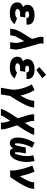

<svg xmlns="http://www.w3.org/2000/svg" viewBox="1582 -2413 1036 4240"><g transform="rotate(90 2100.0 -293.0)"><path d="M275 8Q244 8 213.5 5Q183 2 155 -7Q127 -16 102 -31Q77 -46 60 -69Q43 -92 36 -121.5Q29 -151 34 -182Q37 -200 45 -217.5Q53 -235 68 -247.5Q83 -260 100 -268.5Q117 -277 135 -283Q121 -293 110 -306Q99 -319 93 -334.5Q87 -350 86 -368Q85 -386 88 -404Q91 -427 103 -449Q115 -471 134 -487Q153 -503 176 -513Q199 -523 222 -528.5Q245 -534 268.5 -536Q292 -538 315 -538Q342 -538 368.5 -535Q395 -532 419.5 -524Q444 -516 465 -502.5Q486 -489 500.5 -468.5Q515 -448 521 -422Q527 -396 522 -369Q522 -367 521.5 -364.5Q521 -362 520 -360H375Q375 -361 375 -361.5Q375 -362 375 -363Q377 -375 373 -387Q369 -399 360 -406Q351 -413 339 -415.5Q327 -418 315 -418Q307 -418 299 -417.5Q291 -417 283 -416Q275 -415 267 -413Q259 -411 251 -407.5Q243 -404 237.5 -397Q232 -390 231 -382Q229 -370 235 -359Q241 -348 251 -342Q261 -336 273.5 -334Q286 -332 299 -332H366L347 -219H280Q270 -219 260 -218Q250 -217 240 -215Q230 -213 220 -209.5Q210 -206 201 -200Q192 -194 186 -185Q180 -176 179 -166Q177 -155 181.5 -145.5Q186 -136 194 -130Q202 -124 212 -120.5Q222 -117 232.5 -115Q243 -113 253.5 -112.5Q264 -112 275 -112Q289 -112 303.5 -113.5Q318 -115 332 -119.5Q346 -124 359.5 -132Q373 -140 383 -152L513 -98Q493 -69 464.5 -47.5Q436 -26 404.5 -13.5Q373 -1 340 3.5Q307 8 275 8Z M612 0 624 -74Q631 -115 648 -155.5Q665 -196 688 -234L840 -483L802 -617Q800 -626 797 -634.5Q794 -643 793 -652Q792 -661 792 -670.5Q792 -680 792.5 -689.5Q793 -699 794.5 -708.5Q796 -718 797 -728L798 -735H945L944 -728Q941 -708 939.5 -687.5Q938 -667 943 -649L1059 -234Q1069 -196 1073 -155.5Q1077 -115 1070 -74L1058 0H911L923 -74Q928 -106 927.5 -139Q927 -172 919 -202L888 -310L814 -174Q807 -162 799.5 -150Q792 -138 786.5 -125.5Q781 -113 777 -100Q773 -87 771 -74L759 0Z M1475 8Q1444 8 1413.5 5Q1383 2 1355 -7Q1327 -16 1302 -31Q1277 -46 1260 -69Q1243 -92 1236 -121.5Q1229 -151 1234 -182Q1237 -200 1245 -217.5Q1253 -235 1268 -247.5Q1283 -260 1300 -268.5Q1317 -277 1335 -283Q1321 -293 1310 -306Q1299 -319 1293 -334.5Q1287 -350 1286 -368Q1285 -386 1288 -404Q1291 -427 1303 -449Q1315 -471 1334 -487Q1353 -503 1376 -513Q1399 -523 1422 -528.5Q1445 -534 1468.5 -536Q1492 -538 1515 -538Q1542 -538 1568.5 -535Q1595 -532 1619.5 -524Q1644 -516 1665 -502.5Q1686 -489 1700.5 -468.5Q1715 -448 1721 -422Q1727 -396 1722 -369Q1722 -367 1721.5 -364.5Q1721 -362 1720 -360H1575Q1575 -361 1575 -361.5Q1575 -362 1575 -363Q1577 -375 1573 -387Q1569 -399 1560 -406Q1551 -413 1539 -415.5Q1527 -418 1515 -418Q1507 -418 1499 -417.5Q1491 -417 1483 -416Q1475 -415 1467 -413Q1459 -411 1451 -407.5Q1443 -404 1437.5 -397Q1432 -390 1431 -382Q1429 -370 1435 -359Q1441 -348 1451 -342Q1461 -336 1473.5 -334Q1486 -332 1499 -332H1566L1547 -219H1480Q1470 -219 1460 -218Q1450 -217 1440 -215Q1430 -213 1420 -209.5Q1410 -206 1401 -200Q1392 -194 1386 -185Q1380 -176 1379 -166Q1377 -155 1381.5 -145.5Q1386 -136 1394 -130Q1402 -124 1412 -120.5Q1422 -117 1432.5 -115Q1443 -113 1453.5 -112.5Q1464 -112 1475 -112Q1489 -112 1503.5 -113.5Q1518 -115 1532 -119.5Q1546 -124 1559.5 -132Q1573 -140 1583 -152L1713 -98Q1693 -69 1664.5 -47.5Q1636 -26 1604.5 -13.5Q1573 -1 1540 3.5Q1507 8 1475 8ZM1523 -578 1461 -642 1628 -791 1708 -709Z M1918 205 1956 -20Q1963 -61 1960.5 -102Q1958 -143 1951 -183Q1944 -223 1933.5 -260.5Q1923 -298 1909.5 -335Q1896 -372 1879.5 -407.5Q1863 -443 1844 -477L1969 -538Q2012 -467 2042.5 -388Q2073 -309 2090 -225Q2108 -255 2124 -286Q2140 -317 2154.5 -348.5Q2169 -380 2181 -412Q2193 -444 2199 -477L2208 -530H2354L2346 -477Q2340 -445 2329 -414Q2318 -383 2304 -352Q2290 -321 2274.5 -291Q2259 -261 2242.5 -231.5Q2226 -202 2208.5 -173Q2191 -144 2173 -115Q2155 -86 2136.5 -57Q2118 -28 2099 0L2065 205Z M2387 205 2390 187Q2393 169 2400.5 152.5Q2408 136 2416 119.5Q2424 103 2433 87Q2442 71 2451 55Q2460 39 2469.5 23Q2479 7 2489 -9L2593 -170L2542 -331V-332Q2542 -332 2542 -332Q2542 -332 2542 -332L2541 -334Q2537 -348 2532.5 -362.5Q2528 -377 2524 -391.5Q2520 -406 2516.5 -420.5Q2513 -435 2510 -450Q2507 -465 2505 -480.5Q2503 -496 2505 -512L2508 -530H2655L2652 -512Q2649 -494 2652.5 -476.5Q2656 -459 2660 -442.5Q2664 -426 2668.5 -409.5Q2673 -393 2678 -377V-376Q2679 -374 2679.5 -371.5Q2680 -369 2681 -367L2694 -326L2730 -381Q2731 -383 2732.5 -385Q2734 -387 2736 -390Q2737 -391 2738 -393Q2739 -395 2740 -396L2741 -397Q2750 -411 2759 -425Q2768 -439 2776.5 -453Q2785 -467 2793.5 -481.5Q2802 -496 2804 -512L2808 -530H2954L2951 -512Q2949 -494 2941 -477.5Q2933 -461 2925 -444.5Q2917 -428 2908 -412Q2899 -396 2890 -380Q2881 -364 2871.5 -348Q2862 -332 2852 -316L2748 -155L2799 6V7Q2799 7 2799 7Q2799 7 2799 7L2800 9Q2804 23 2808.5 37.5Q2813 52 2817 66.5Q2821 81 2824.5 95.5Q2828 110 2831 125Q2834 140 2836 155.5Q2838 171 2836 187L2833 205H2686L2689 187Q2692 169 2688.5 151.5Q2685 134 2681 117.5Q2677 101 2672.5 84.5Q2668 68 2663 52V51Q2662 49 2661.5 46.5Q2661 44 2660 42L2647 1L2611 56Q2610 58 2608.5 60Q2607 62 2606 65Q2604 66 2603 68Q2602 70 2601 71L2600 72Q2591 86 2582 100Q2573 114 2564.5 128Q2556 142 2547.5 156.5Q2539 171 2537 187L2534 205Z M3141 8Q3120 8 3100 1Q3080 -6 3065.5 -19.5Q3051 -33 3042 -50.5Q3033 -68 3027 -87.5Q3021 -107 3019 -127.5Q3017 -148 3017 -169.5Q3017 -191 3019 -212.5Q3021 -234 3024 -255Q3030 -291 3040.5 -328Q3051 -365 3064.5 -400.5Q3078 -436 3094.5 -470.5Q3111 -505 3130 -538L3243 -485Q3226 -456 3212 -426.5Q3198 -397 3186.5 -366Q3175 -335 3167 -302.5Q3159 -270 3153 -238Q3152 -231 3151 -223.5Q3150 -216 3149 -208.5Q3148 -201 3147.5 -193.5Q3147 -186 3146 -178.5Q3145 -171 3145 -164Q3145 -157 3145 -149.5Q3145 -142 3145.5 -134.5Q3146 -127 3147.5 -120Q3149 -113 3152 -106.5Q3155 -100 3163 -100Q3170 -100 3175 -107Q3180 -114 3183.5 -120.5Q3187 -127 3190 -134.5Q3193 -142 3195 -149Q3197 -156 3199.5 -163.5Q3202 -171 3204 -178Q3206 -185 3207.5 -192.5Q3209 -200 3210.5 -207Q3212 -214 3213.5 -221.5Q3215 -229 3216.5 -236Q3218 -243 3219 -250.5Q3220 -258 3222 -265L3235 -345H3367L3354 -265Q3352 -258 3351 -250.5Q3350 -243 3349 -236Q3348 -229 3347 -221.5Q3346 -214 3345 -206.5Q3344 -199 3343.5 -192Q3343 -185 3342.5 -177.5Q3342 -170 3342 -163Q3342 -156 3342 -148.5Q3342 -141 3342.5 -134Q3343 -127 3344 -120Q3345 -113 3348 -106.5Q3351 -100 3359 -100Q3365 -100 3369.5 -106Q3374 -112 3377 -118Q3380 -124 3382.5 -130Q3385 -136 3387.5 -142Q3390 -148 3392 -154.5Q3394 -161 3395.5 -167Q3397 -173 3399 -179.5Q3401 -186 3402.5 -192.5Q3404 -199 3405.5 -205Q3407 -211 3408 -217.5Q3409 -224 3410.5 -230.5Q3412 -237 3413.5 -243Q3415 -249 3416 -255.5Q3417 -262 3418 -268Q3423 -300 3425.5 -331Q3428 -362 3427 -393Q3426 -424 3421.5 -453.5Q3417 -483 3409 -512L3536 -538Q3544 -503 3549 -468Q3554 -433 3556 -397.5Q3558 -362 3556 -327Q3554 -292 3548 -255Q3544 -234 3539 -212.5Q3534 -191 3527 -170Q3520 -149 3510.5 -128Q3501 -107 3489 -87.5Q3477 -68 3461.5 -50Q3446 -32 3427 -18.5Q3408 -5 3386.5 1.5Q3365 8 3343 8Q3326 8 3310.5 3Q3295 -2 3284 -13Q3273 -24 3266 -37.5Q3259 -51 3255 -67Q3245 -51 3233 -37Q3221 -23 3206.5 -12.5Q3192 -2 3175 3Q3158 8 3141 8Z M3742 0Q3747 -32 3745.5 -65Q3744 -98 3739 -129.5Q3734 -161 3727.5 -192Q3721 -223 3713.5 -253Q3706 -283 3697 -313.5Q3688 -344 3678.5 -373.5Q3669 -403 3658.5 -432Q3648 -461 3635 -489L3769 -538Q3803 -461 3828 -379.5Q3853 -298 3870 -214Q3891 -245 3910 -277Q3929 -309 3946.5 -341.5Q3964 -374 3978.5 -408Q3993 -442 3999 -477L4008 -530H4154L4146 -477Q4140 -445 4128.5 -413.5Q4117 -382 4102.5 -351Q4088 -320 4072 -290Q4056 -260 4038.5 -230.5Q4021 -201 4003 -172Q3985 -143 3966 -114Q3947 -85 3927.5 -56.5Q3908 -28 3889 0Z"/></g></svg>

Font: Iosevka Curly Heavy Extended
Style: Italic
Weight: 900
Width: 7
Italic angle: -9°
Monospace: yes
Designer: Belleve Invis
Foundry: Belleve Invis
Version: Version 11.1.0; ttfautohint (v1.8.3)